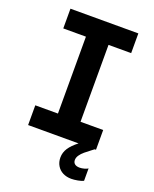

<svg xmlns="http://www.w3.org/2000/svg" viewBox="-167 -814 897 1116"><g transform="rotate(20 281.0 -256.0)"><path d="M491.2 -597.7H351.1V-122.1H491.2V0H483.4L473.6 7.3Q446.8 27.3 431.4 40.3Q416 53.2 406 67.9Q396 82.5 396 97.7Q396 113.3 406.5 121.8Q417 130.4 437 130.4Q450.2 130.4 465.3 126.2Q480.5 122.1 487.8 116.7V193.4Q475.6 199.7 453.1 203.9Q430.7 208 413.6 208Q383.8 208 360.8 196.3Q337.9 184.6 325 162.8Q312 141.1 312 112.8Q312 81.5 329.8 54.4Q347.7 27.3 383.3 0H71.3V-122.1H211.4V-597.7H71.3V-719.7H491.2Z"/></g></svg>

Font: Reddit Mono
Style: Bold
Weight: 700
Designer: Stephen Hutchings
Foundry: Reddit
Version: Version 1.009